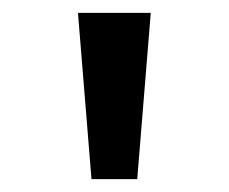

<svg xmlns="http://www.w3.org/2000/svg" viewBox="-20 -749 355 298"><path d="M122 -471 101 -729H214L193 -471Z"/></svg>

Font: Noto Sans Gurmukhi SemiCondensed Medium
Style: Regular
Weight: 500
Width: 4
Designer: Jelle Bosma - Monotype Design Team
Foundry: Monotype Imaging Inc.
Version: Version 2.004; ttfautohint (v1.8.4.7-5d5b)